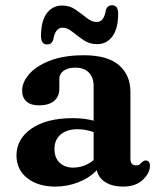

<svg xmlns="http://www.w3.org/2000/svg" viewBox="-20 -695 604 728"><path d="M42.5 -105.5Q42.5 -168.5 99.8 -207.8Q157 -247 256.5 -247Q299.5 -247 335 -237.5V-368Q335 -401.5 316.8 -420Q298.5 -438.5 266 -438.5Q237 -438.5 221 -426.5Q205 -414.5 205 -397V-358.5Q205 -328.5 184.8 -312Q164.5 -295.5 128 -295.5Q96 -295.5 80 -310.5Q64 -325.5 64 -351.5Q64 -383.5 90.8 -414.2Q117.5 -445 169.8 -465.2Q222 -485.5 298.5 -485.5Q387.5 -485.5 431 -448Q474.5 -410.5 474.5 -346.5V-93.5Q474.5 -68 496 -68Q505 -68 509.8 -71.8Q514.5 -75.5 518 -79.5Q521 -82 524 -84.2Q527 -86.5 531.5 -86.5Q548.5 -86.5 548.5 -66Q548.5 -39 521.5 -13.2Q494.5 12.5 446 12.5Q406.5 12.5 380 -4Q353.5 -20.5 347 -49.5Q318 -19.5 276.2 -3.5Q234.5 12.5 189.5 12.5Q124 12.5 83.2 -19.8Q42.5 -52 42.5 -105.5ZM186.5 -130.5Q186.5 -96 206.5 -77.8Q226.5 -59.5 257 -59.5Q300.5 -59.5 335 -88V-194Q321 -199 306 -202Q291 -205 274 -205Q233.5 -205 210 -185Q186.5 -165 186.5 -130.5ZM348.5 -527.5Q319.5 -527.5 296.8 -543Q274 -558.5 254.8 -574.2Q235.5 -590 217.5 -590Q189.5 -590 182 -545Q176.5 -526.5 158.5 -526.5Q135.5 -526.5 135.5 -558.5Q135.5 -615.5 157.5 -644.8Q179.5 -674 215 -674Q244.5 -674 267 -658.2Q289.5 -642.5 308.8 -627Q328 -611.5 346.5 -611.5Q374.5 -611.5 381.5 -657Q387 -675 405 -675Q428 -675 428 -643.5Q428 -586 406 -556.8Q384 -527.5 348.5 -527.5Z"/></svg>

Font: Fraunces 9pt Soft SemiBold
Style: Regular
Weight: 600
Version: Version 1.000;[b76b70a41]